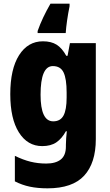

<svg xmlns="http://www.w3.org/2000/svg" viewBox="-20 -786 598 1046"><path d="M214 -561Q259 -561 288.5 -542.5Q318 -524 341 -482H348L361 -551H502V-28Q502 102 438.5 171Q375 240 239 240Q185 240 142.5 231Q100 222 61 202V63Q106 85 146.5 95Q187 105 232 105Q283 105 311 83Q339 61 339 12V3Q339 -12 340.5 -33Q342 -54 344 -71H339Q317 -31 287 -10.5Q257 10 210 10Q130 10 83 -64.5Q36 -139 36 -273Q36 -410 84 -485.5Q132 -561 214 -561ZM268 -426Q201 -426 201 -270Q201 -125 270 -125Q309 -125 326 -156.5Q343 -188 343 -255V-282Q343 -356 326.5 -391Q310 -426 268 -426ZM359 -752Q351 -713 345.5 -674.5Q340 -636 338 -606H185V-617Q198 -654 215.5 -691Q233 -728 255 -766H359Z"/></svg>

Font: Noto Sans Bengali Condensed ExtraBold
Style: Regular
Weight: 800
Width: 3
Designer: Joana Ranito - Universal Thirst; Jelle Bosma - Monotype Design Team
Foundry: Universal Thirst ehf.
Version: Version 3.000; ttfautohint (v1.8.4.7-5d5b)